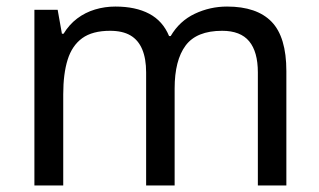

<svg xmlns="http://www.w3.org/2000/svg" viewBox="-20 -566 975 586"><path d="M673 -546Q764 -546 809 -499.5Q854 -453 854 -349V0H767V-345Q767 -408 740.5 -440Q714 -472 658 -472Q580 -472 546.5 -427Q513 -382 513 -296V0H426V-345Q426 -387 414 -415.5Q402 -444 378 -458Q354 -472 316 -472Q262 -472 231 -449.5Q200 -427 186.5 -384Q173 -341 173 -278V0H85V-536H156L169 -463H174Q191 -491 215.5 -509.5Q240 -528 270 -537Q300 -546 332 -546Q394 -546 435.5 -524Q477 -502 496 -456H501Q528 -502 574.5 -524Q621 -546 673 -546Z"/></svg>

Font: lsinhala85
Style: Book
Weight: 400
Designer: Jelle Bosma - Monotype Design Team
Foundry: Monotype Imaging Inc.
Version: Version 2.003